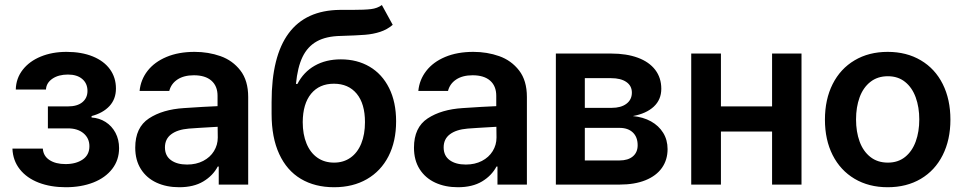

<svg xmlns="http://www.w3.org/2000/svg" viewBox="-20 -747 3903 777"><path d="M245.1 -83Q287.6 -83 314.7 -101.6Q341.8 -120.1 341.8 -155.3Q341.8 -187.5 318.1 -207.5Q294.4 -227.5 254.9 -227.5H173.8V-316.4H254.9Q293 -316.4 313.5 -333.5Q334 -350.6 334 -378.9Q334 -409.2 313 -427.2Q292 -445.3 254.9 -445.3Q216.8 -445.3 192.1 -428.5Q167.5 -411.6 166 -384.8H43.9Q44.9 -429.7 71.8 -464.4Q98.6 -499 145 -518.1Q191.4 -537.1 249 -537.1Q310.1 -537.1 355.5 -518.6Q400.9 -500 425 -466.6Q449.2 -433.1 449.2 -388.7Q449.2 -346.2 423.1 -317.9Q397 -289.6 350.6 -277.3V-271.5Q381.8 -269.5 407.2 -253.4Q432.6 -237.3 447.3 -209.7Q461.9 -182.1 461.9 -147.5Q461.9 -99.6 434.3 -63.7Q406.7 -27.8 357.7 -8.5Q308.6 10.7 246.1 10.7Q185.1 10.7 136.7 -7.8Q88.4 -26.4 60.3 -61.8Q32.2 -97.2 30.3 -145.5H153.3Q155.3 -115.7 180.2 -99.4Q205.1 -83 245.1 -83Z M724.6 -309.6Q809.1 -315.4 860.4 -317.4V-359.4Q860.4 -398.9 835.4 -420.7Q810.5 -442.4 764.6 -442.4Q724.1 -442.4 698.2 -425.3Q672.4 -408.2 665 -378.9H544.9Q549.3 -424.3 577.1 -460.2Q605 -496.1 653.8 -516.6Q702.6 -537.1 767.6 -537.1Q823.2 -537.1 872.3 -519.8Q921.4 -502.4 952.9 -461.7Q984.4 -420.9 984.4 -354.5V0H865.2V-73.2H861.3Q841.8 -36.1 802.7 -12.7Q763.7 10.7 705.1 10.7Q653.8 10.7 613.5 -7.8Q573.2 -26.4 550.3 -62.5Q527.3 -98.6 527.3 -149.4Q527.3 -231.4 582.8 -267.8Q638.2 -304.2 724.6 -309.6ZM737.3 -81.1Q773.9 -81.1 802.2 -95.7Q830.6 -110.4 845.9 -135.5Q861.3 -160.6 861.3 -190.4L860.8 -233.9Q838.9 -232.9 786.1 -229.5Q757.8 -228 744.1 -226.6Q698.2 -222.7 672.9 -203.6Q647.5 -184.6 647.5 -150.4Q647.5 -116.7 671.9 -98.9Q696.3 -81.1 737.3 -81.1Z M1359.4 -601.6Q1299.8 -600.6 1262.2 -579.6Q1224.6 -558.6 1204.3 -516.6Q1184.1 -474.6 1177.7 -407.2H1183.6Q1208.5 -455.6 1253.7 -481.2Q1298.8 -506.8 1359.4 -506.8Q1425.3 -506.8 1475.8 -477.1Q1526.4 -447.3 1554.7 -390.6Q1583 -334 1583 -255.9Q1583 -174.8 1552.2 -114.7Q1521.5 -54.7 1464.8 -22Q1408.2 10.7 1332 10.7Q1254.4 10.7 1197.5 -23.2Q1140.6 -57.1 1109.9 -123.8Q1079.1 -190.4 1079.1 -286.1V-334Q1079.1 -704.1 1355.5 -707H1405.3Q1456.1 -707 1481.7 -710.2Q1507.3 -713.4 1525.4 -726.6L1569.3 -646.5Q1546.9 -627.4 1518.8 -618.2Q1490.7 -608.9 1457 -606.2Q1423.3 -603.5 1359.4 -601.6ZM1457 -252.9Q1457 -327.1 1423.6 -367.7Q1390.1 -408.2 1331.1 -408.2Q1272.5 -408.2 1239 -367.7Q1205.6 -327.1 1205.1 -252.9Q1205.1 -203.1 1220.5 -166Q1235.8 -128.9 1264.4 -108.9Q1293 -88.9 1332 -88.9Q1370.1 -88.9 1398.4 -108.9Q1426.8 -128.9 1441.9 -166Q1457 -203.1 1457 -252.9Z M1852.5 -309.6Q1937 -315.4 1988.3 -317.4V-359.4Q1988.3 -398.9 1963.4 -420.7Q1938.5 -442.4 1892.6 -442.4Q1852.1 -442.4 1826.2 -425.3Q1800.3 -408.2 1793 -378.9H1672.9Q1677.2 -424.3 1705.1 -460.2Q1732.9 -496.1 1781.7 -516.6Q1830.6 -537.1 1895.5 -537.1Q1951.2 -537.1 2000.2 -519.8Q2049.3 -502.4 2080.8 -461.7Q2112.3 -420.9 2112.3 -354.5V0H1993.2V-73.2H1989.3Q1969.7 -36.1 1930.7 -12.7Q1891.6 10.7 1833 10.7Q1781.7 10.7 1741.5 -7.8Q1701.2 -26.4 1678.2 -62.5Q1655.3 -98.6 1655.3 -149.4Q1655.3 -231.4 1710.7 -267.8Q1766.1 -304.2 1852.5 -309.6ZM1865.2 -81.1Q1901.9 -81.1 1930.2 -95.7Q1958.5 -110.4 1973.9 -135.5Q1989.3 -160.6 1989.3 -190.4L1988.8 -233.9Q1966.8 -232.9 1914.1 -229.5Q1885.7 -228 1872.1 -226.6Q1826.2 -222.7 1800.8 -203.6Q1775.4 -184.6 1775.4 -150.4Q1775.4 -116.7 1799.8 -98.9Q1824.2 -81.1 1865.2 -81.1Z M2229.5 -530.3H2453.1Q2515.6 -530.3 2561.3 -513.4Q2606.9 -496.6 2631.6 -464.4Q2656.2 -432.1 2656.2 -387.7Q2656.2 -343.8 2625.7 -315.4Q2595.2 -287.1 2541 -277.3Q2582.5 -273.4 2614.3 -255.9Q2646 -238.3 2663.8 -209.5Q2681.6 -180.7 2681.6 -143.6Q2681.6 -100.1 2658.7 -67.6Q2635.7 -35.2 2592 -17.6Q2548.3 0 2487.3 0H2229.5ZM2560.5 -159.2Q2560.5 -192.4 2541 -210.9Q2521.5 -229.5 2487.3 -229.5H2346.7V-97.7H2487.3Q2521.5 -97.7 2541 -114Q2560.5 -130.4 2560.5 -159.2ZM2537.1 -372.1Q2537.1 -399.9 2514.6 -415.3Q2492.2 -430.7 2453.1 -430.7H2346.7V-310.5H2455.1Q2493.2 -310.5 2515.1 -327.1Q2537.1 -343.8 2537.1 -372.1Z M2897.5 -316.4H3104.5V-530.3H3223.6V0H3104.5V-214.8H2897.5V0H2777.3V-530.3H2897.5Z M3318.4 -262.7Q3318.4 -344.7 3349.6 -406.7Q3380.9 -468.8 3438.5 -502.9Q3496.1 -537.1 3572.3 -537.1Q3648.9 -537.1 3706.5 -502.9Q3764.2 -468.8 3795.2 -406.7Q3826.2 -344.7 3826.2 -262.7Q3826.2 -181.2 3794.9 -119.1Q3763.7 -57.1 3706.3 -23.2Q3648.9 10.7 3572.3 10.7Q3496.1 10.7 3438.5 -23.4Q3380.9 -57.6 3349.6 -119.4Q3318.4 -181.2 3318.4 -262.7ZM3700.2 -263.7Q3700.2 -313 3685.8 -352.8Q3671.4 -392.6 3642.8 -415.5Q3614.3 -438.5 3573.2 -438.5Q3531.2 -438.5 3502.2 -415.5Q3473.1 -392.6 3458.7 -353Q3444.3 -313.5 3444.3 -263.7Q3444.3 -213.9 3458.7 -174.3Q3473.1 -134.8 3502.2 -111.8Q3531.2 -88.9 3573.2 -88.9Q3614.3 -88.9 3642.8 -111.8Q3671.4 -134.8 3685.8 -174.3Q3700.2 -213.9 3700.2 -263.7Z"/></svg>

Font: WEMIX Pretendard SemiBold
Style: Regular
Weight: 600
Designer: Base glyphs from Inter by Rasmus Andersson; Hangeul glyphs from Noto Sans CJK(Source Han Sans) by Jang Soo-young and Kan
Foundry: Kil Hyung-jin
Version: Version 1.000